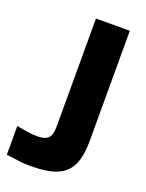

<svg xmlns="http://www.w3.org/2000/svg" viewBox="-244 -567 637 837"><g transform="rotate(20 75.0 -149.0)"><path d="M-12 70C-45 70 -67 65 -109 58V191C-54 198 -32 202 -1 202C150 202 210 161 210 10V-500H53V2C53 54 34 70 -12 70Z"/></g></svg>

Font: LT Wave Text Black
Style: Regular
Weight: 900
Designer: Daniel Lyons
Version: Version 2.5 (Glyphs App)